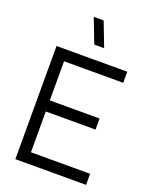

<svg xmlns="http://www.w3.org/2000/svg" viewBox="-173 -1054 915 1148"><g transform="rotate(20 285.0 -480.0)"><path d="M342 -805H279L219.5 -960H282.5ZM143.5 -70.5H520V0H70V-720H520V-649.5H143.5V-400.5H460V-330H143.5Z"/></g></svg>

Font: CCSD_manrope
Style: Regular
Weight: 400
Designer: Mikhail Sharanda
Foundry: Mikhail Sharanda
Version: Version 4.503